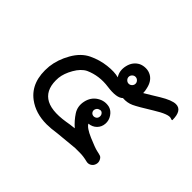

<svg xmlns="http://www.w3.org/2000/svg" viewBox="-102 -611 786 786"><g transform="rotate(45 291.0 -218.0)"><path d="M360 -180Q352 -195 336 -187Q329 -183 326.5 -175.5Q324 -168 327.5 -161.5Q331 -155 338 -153Q345 -151 352 -154.5Q359 -158 361 -165.5Q363 -173 360 -180ZM364 -382Q358 -388 350 -388Q342 -388 336 -382Q330 -376 330 -368Q330 -360 336 -354Q342 -348 350 -348Q358 -348 364 -354Q370 -360 370 -368Q370 -376 364 -382ZM381 -7 287 2Q254 7 230 7Q166 7 122 -26Q61 -72 70 -168Q75 -212 99.5 -255Q124 -298 160.5 -315.5Q197 -333 236 -337.5Q275 -342 300 -335Q284 -359 291.5 -391Q299 -423 326 -437Q339 -443 355 -443Q371 -443 385 -435Q409 -421 416 -386Q419 -375 419 -363Q428 -368 449 -381Q470 -394 480 -400Q523 -426 546 -426Q582 -426 582 -370Q582 -366 572 -370Q555 -377 499.5 -342.5Q444 -308 422.5 -298Q401 -288 375 -290Q356 -271 299 -279Q242 -287 193 -265Q169 -253 151 -221.5Q133 -190 130 -162Q125 -98 162 -71Q199 -44 280 -57Q295 -60 323 -63Q299 -84 282.5 -109.5Q266 -135 273 -167Q280 -199 305.5 -215Q331 -231 360 -224Q377 -219 388.5 -202Q400 -185 398.5 -165Q397 -145 383.5 -131.5Q370 -118 349 -116Q357 -100 398 -82.5Q439 -65 453.5 -62Q468 -59 475 -56.5Q482 -54 487 -43.5Q492 -33 488.5 -21.5Q485 -10 475 -4Q465 2 453 -1Q429 -7 410 -7Z"/></g></svg>

Font: SOV_Station
Style: Book
Weight: 400
Version: Version 1.00